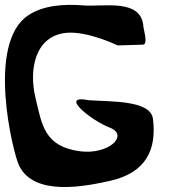

<svg xmlns="http://www.w3.org/2000/svg" viewBox="-30 -754 724 778"><path d="M85.9 -693C-88.2 -579.8 23.5 -133 46.8 -84C108.3 44.9 319.6 0 414.9 -21C565.5 -54.2 605.1 -152 589.7 -273C579.9 -349.4 414.4 -341.4 329.1 -348C205.2 -372.5 341.8 -264.7 414.3 -237C495.2 -206 409.5 -126 294.6 -141C148.4 -160.1 139.7 -250.4 113.9 -357C85.6 -474.2 113.1 -609.3 239.2 -621C325.1 -629 446.7 -570 446.7 -570L548.3 -573C570.8 -573 553.3 -627.9 551.1 -645C544.5 -761.8 388.8 -725.6 309 -732C230 -738.4 147.4 -733 85.9 -693Z"/></svg>

Font: Rocketfuel
Style: Regular
Weight: 400
Designer: Mew Too
Foundry: Cannot Into Space Fonts.
Version: Version 0.27